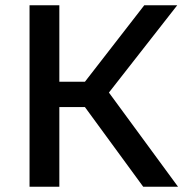

<svg xmlns="http://www.w3.org/2000/svg" viewBox="-20 -708 715 728"><path d="M92 -688V0H205V-302H302L523 0H655L393 -357L652 -688H527L302 -398H205V-688Z"/></svg>

Font: Saira UNSAM Medium
Style: Regular
Weight: 500
Designer: Hector Gatti with collaboration of the Omnibus-Type team
Foundry: Omnibus-Type
Version: Version 0.072;PS 000.072;hotconv 1.0.88;makeotf.lib2.5.64775